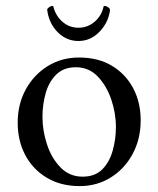

<svg xmlns="http://www.w3.org/2000/svg" viewBox="-20 -624 537 651"><path d="M246 -530Q277 -530 300.5 -550Q324 -570 331 -601Q331 -604 335 -604Q340 -604 346.5 -599.5Q353 -595 353 -591Q353 -590 352.5 -587.5Q352 -585 352 -583Q345 -544 315.5 -514.5Q286 -485 246 -485Q206 -485 177 -513.5Q148 -542 141 -584Q141 -586 140.5 -588Q140 -590 140 -591Q140 -595 146.5 -599.5Q153 -604 157 -604Q161 -604 161 -601Q169 -570 192 -550Q215 -530 246 -530ZM248 -429Q313 -429 359.5 -401Q406 -373 431.5 -325Q457 -277 457 -216Q457 -153 430 -102.5Q403 -52 356 -22.5Q309 7 250 7Q186 7 138.5 -21.5Q91 -50 65.5 -98.5Q40 -147 40 -208Q40 -271 67.5 -321Q95 -371 142 -400Q189 -429 248 -429ZM237 -396Q196 -396 171 -371.5Q146 -347 135 -308.5Q124 -270 124 -228Q124 -181 139.5 -134Q155 -87 185.5 -56Q216 -25 260 -25Q302 -25 326.5 -49.5Q351 -74 362 -113Q373 -152 373 -193Q373 -241 357 -287.5Q341 -334 311 -365Q281 -396 237 -396Z"/></svg>

Font: Amiri
Style: Regular
Weight: 400
Designer: Khaled Hosny
Version: Version 0.114